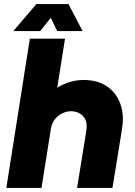

<svg xmlns="http://www.w3.org/2000/svg" viewBox="-20 -919 662 939"><path d="M11 0 126 -730H298L261 -497L260 -490Q290 -509 323.5 -518.5Q357 -528 387 -528Q449 -528 492 -503.5Q535 -479 558 -435Q581 -391 581 -335Q581 -319 578.5 -302.5Q576 -286 574 -271L530 0H357L401 -272Q402 -279 403 -287.5Q404 -296 404 -302Q404 -324 394.5 -340Q385 -356 367.5 -365.5Q350 -375 327 -375Q305 -375 284 -364.5Q263 -354 248 -335Q233 -316 229 -290L183 0ZM45 -767 158 -899H315L384 -767H260L228 -832L177 -767Z"/></svg>

Font: MuseoModerno Thin ExtraBold
Style: Italic
Weight: 800
Italic angle: -9°
Version: Version 1.003